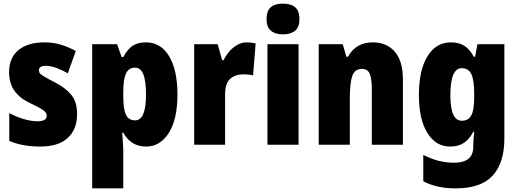

<svg xmlns="http://www.w3.org/2000/svg" viewBox="-20 -796 2849 1056"><path d="M404 -170Q404 -84 352.5 -37Q301 10 201 10Q155 10 113.5 3Q72 -4 31 -21V-174Q68 -154 109.5 -141.5Q151 -129 187 -129Q237 -129 237 -160Q237 -170 230.5 -178.5Q224 -187 204 -199Q184 -211 143 -230Q87 -257 58.5 -298Q30 -339 30 -400Q30 -478 81.5 -520.5Q133 -563 225 -563Q271 -563 312 -551Q353 -539 397 -516L353 -393Q323 -410 291 -422Q259 -434 232 -434Q194 -434 194 -409Q194 -399 200 -392Q206 -385 224.5 -374Q243 -363 282 -343Q339 -314 371.5 -275Q404 -236 404 -170Z M783 -563Q864 -563 910 -487Q956 -411 956 -276Q956 -140 908.5 -65Q861 10 784 10Q740 10 709.5 -9.5Q679 -29 658 -66H652Q654 -34 656 -9Q658 16 658 36V240H487V-553H624L649 -482H658Q683 -528 711.5 -545.5Q740 -563 783 -563ZM723 -424Q688 -424 673 -392Q658 -360 658 -290V-263Q658 -197 672.5 -165.5Q687 -134 723 -134Q783 -134 783 -275Q783 -352 768 -388Q753 -424 723 -424Z M1337 -563Q1361 -563 1386 -557L1372 -381Q1362 -384 1349.5 -385.5Q1337 -387 1318 -387Q1273 -387 1245.5 -362Q1218 -337 1218 -276V0H1048V-553H1177L1202 -465H1210Q1221 -489 1240 -511.5Q1259 -534 1284 -548.5Q1309 -563 1337 -563Z M1536 -776Q1580 -776 1603.5 -756Q1627 -736 1627 -691Q1627 -647 1603 -627Q1579 -607 1536 -607Q1494 -607 1470 -627Q1446 -647 1446 -691Q1446 -736 1469 -756Q1492 -776 1536 -776ZM1622 -553V0H1451V-553Z M2031 -563Q2107 -563 2151.5 -511.5Q2196 -460 2196 -360V0H2025V-306Q2025 -361 2014 -389Q2003 -417 1971 -417Q1931 -417 1917.5 -378.5Q1904 -340 1904 -250V0H1733V-553H1865L1885 -484H1894Q1937 -563 2031 -563Z M2460 -563Q2504 -563 2533.5 -544.5Q2563 -526 2586 -484H2593L2606 -553H2754V-34Q2754 99 2690 169.5Q2626 240 2487 240Q2433 240 2390 230.5Q2347 221 2308 201V56Q2354 79 2394.5 89Q2435 99 2480 99Q2528 99 2555.5 78Q2583 57 2583 10V3Q2583 -12 2584.5 -33Q2586 -54 2589 -71H2583Q2562 -31 2532 -10.5Q2502 10 2455 10Q2377 10 2330.5 -65Q2284 -140 2284 -273Q2284 -410 2331 -486.5Q2378 -563 2460 -563ZM2519 -421Q2457 -421 2457 -271Q2457 -132 2520 -132Q2557 -132 2572.5 -162Q2588 -192 2588 -256V-283Q2588 -355 2572.5 -388Q2557 -421 2519 -421Z"/></svg>

Font: Noto Sans Gujarati Condensed Black
Style: Regular
Weight: 900
Width: 3
Designer: Jelle Bosma - Monotype Design Team, Universal Thirst
Foundry: Monotype Imaging Inc.
Version: Version 2.106; ttfautohint (v1.8.4.7-5d5b)